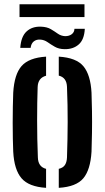

<svg xmlns="http://www.w3.org/2000/svg" viewBox="-20 -873 491 900"><path d="M42 -162Q41 -186.5 40.2 -222Q39.5 -257.5 39.5 -297Q39.5 -336.5 40.2 -373.5Q41 -410.5 42 -438.5Q47 -524.5 81.2 -563.5Q115.5 -602.5 196 -607.5V-518Q158 -508 156.5 -465Q154 -394.5 154 -307.8Q154 -221 157.5 -135.5Q158.5 -91 196 -81.5V7.5Q115 2.5 80.8 -37.5Q46.5 -77.5 42 -162ZM255.5 7.5V-81.5Q276 -86.5 284.5 -99.8Q293 -113 294 -134.5Q297 -224 297.2 -301.2Q297.5 -378.5 294 -466Q292.5 -509.5 255.5 -518.5V-607.5Q338 -602.5 371.2 -562.2Q404.5 -522 409 -438.5Q410.5 -403 411.2 -352.2Q412 -301.5 411.2 -250.5Q410.5 -199.5 409 -162Q404 -77.5 370.8 -37.5Q337.5 2.5 255.5 7.5ZM329 -738H377.5Q375 -687.5 349.2 -664.8Q323.5 -642 283 -642.5Q255.5 -643 237 -653.8Q218.5 -664.5 202.8 -675.5Q187 -686.5 168 -687.5Q150.5 -688.5 138.2 -678.8Q126 -669 123.5 -648.5H75Q78.5 -701.5 104.5 -725.5Q130.5 -749.5 172 -748Q200.5 -747 218.5 -736.2Q236.5 -725.5 251.2 -715Q266 -704.5 285.5 -703.5Q304.5 -703.5 316.5 -712.8Q328.5 -722 329 -738ZM71.5 -853H376V-793H71.5Z"/></svg>

Font: Big Shoulders Stencil Text
Style: Bold
Weight: 700
Designer: Patric King
Foundry: XO Type Co
Version: Version 1.000